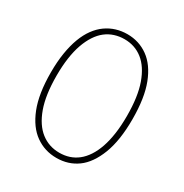

<svg xmlns="http://www.w3.org/2000/svg" viewBox="-204 -1051 1174 1228"><g transform="rotate(30 382.5 -437.5)"><path d="M384 19Q298 19 229.5 -29.5Q161 -78 121 -179Q81 -280 81 -438Q81 -517 91.5 -581.5Q102 -646 121 -696.5Q140 -747 167.5 -784.5Q195 -822 229 -846Q263 -870 302 -882Q341 -894 384 -894Q470 -894 537.5 -845.5Q605 -797 644 -696.5Q683 -596 683 -438Q683 -359 673 -294.5Q663 -230 643.5 -179.5Q624 -129 597.5 -91Q571 -53 538 -29Q505 -5 466.5 7Q428 19 384 19ZM384 -19Q423 -19 456.5 -30Q490 -41 518.5 -63.5Q547 -86 570 -121Q593 -156 609 -202.5Q625 -249 633.5 -308Q642 -367 642 -438Q642 -582 609 -674Q576 -766 518.5 -811.5Q461 -857 384 -857Q346 -857 311.5 -846Q277 -835 248 -812.5Q219 -790 196 -755Q173 -720 156.5 -673.5Q140 -627 131.5 -568Q123 -509 123 -438Q123 -295 156.5 -202.5Q190 -110 248.5 -64.5Q307 -19 384 -19Z"/></g></svg>

Font: Playwrite HR Lijeva Thin
Style: Regular
Weight: 250
Designer: Veronika Burian, José Scaglione
Foundry: TypeTogether
Version: Version 1.002